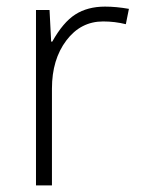

<svg xmlns="http://www.w3.org/2000/svg" viewBox="-20 -561 429 581"><path d="M88.9 0V-530.8H129.9L134.8 -435.1H138.2Q170.9 -493.7 208 -517.3Q245.1 -541 297.9 -541Q331.5 -541 370.1 -534.2L360.8 -487.8Q327.6 -496.1 292 -496.1Q224.1 -496.1 180.7 -438.5Q137.2 -380.9 137.2 -293V0Z"/></svg>

Font: Open Sans Light
Style: Regular
Weight: 300
Foundry: Ascender Corporation
Version: Version 1.10